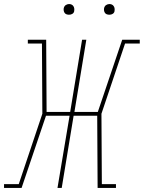

<svg xmlns="http://www.w3.org/2000/svg" viewBox="-52 -932 713 952"><path d="M-32 0V-19H41L158 -368L156 -716H86V-735H177L179 -377H296L355 -735H376L317 -377H433L554 -735H641V-716H568L451 -368L453 -19H523V0H432L430 -358H313L254 0H233L293 -358H176L55 0ZM490 -859Q484 -859 478 -861Q472 -863 468.5 -868Q465 -873 464 -879Q463 -885 464 -891Q465 -896 467.5 -900Q470 -904 473.5 -906.5Q477 -909 481.5 -910.5Q486 -912 490 -912Q497 -912 502.5 -909.5Q508 -907 511.5 -902Q515 -897 516 -891Q517 -885 516 -879Q516 -874 513.5 -870Q511 -866 507 -863.5Q503 -861 499 -860Q495 -859 490 -859ZM290 -859Q284 -859 278 -861Q272 -863 268.5 -868Q265 -873 264 -879Q263 -885 264 -891Q265 -896 267.5 -900Q270 -904 273.5 -906.5Q277 -909 281.5 -910.5Q286 -912 290 -912Q297 -912 302.5 -909.5Q308 -907 311.5 -902Q315 -897 316 -891Q317 -885 316 -879Q316 -874 313.5 -870Q311 -866 307 -863.5Q303 -861 299 -860Q295 -859 290 -859Z"/></svg>

Font: Iosevka Slab ThExObl
Style: Regular
Weight: 100
Width: 7
Italic angle: -9°
Monospace: yes
Designer: Belleve Invis
Foundry: Belleve Invis
Version: Version 11.1.1; ttfautohint (v1.8.3)